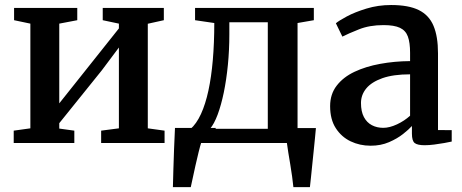

<svg xmlns="http://www.w3.org/2000/svg" viewBox="-20 -584 1886 784"><path d="M36 0V-50.5L104 -60V-487.5L37.5 -501.5V-551.5H295.5V-501.5L222 -487.5V-162L288.5 -245.5L465.5 -468V-487.5L399.5 -501.5V-551.5H649V-501.5L583.5 -487V-60L652 -50.5V0H393V-50.5L465.5 -60V-390L395.5 -296.5L222 -81V-59L283.5 -50.5V0Z M737 0V-56L757 -56.5Q782 -78 800.5 -118.2Q819 -158.5 831 -214Q843 -269.5 849 -339.2Q855 -409 855 -490L776.5 -501.5V-551.5H1261.5V-501.5L1195 -490V0ZM837.5 -58H1073.5V-493H916.5V-444.5Q916.5 -379.5 910.5 -318.8Q904.5 -258 893.8 -206.2Q883 -154.5 868.8 -116.2Q854.5 -78 837.5 -58ZM686 180Q687 146.5 688 106.5Q689 66.5 690.8 23.2Q692.5 -20 694.5 -61.5H862.5L802.5 -4.5Q797.5 11 791 37.2Q784.5 63.5 778 92.5Q771.5 121.5 766.5 145.5Q761.5 169.5 759 180ZM1178 180Q1176 161 1172.8 136.8Q1169.5 112.5 1165.2 87Q1161 61.5 1157.2 38.8Q1153.5 16 1151.5 0L1109.5 -61H1270Q1268.5 -43 1266 -18.5Q1263.5 6 1260.8 33.2Q1258 60.5 1255.2 87.5Q1252.5 114.5 1250 138.5Q1247.5 162.5 1245.5 180Z M1493.5 11Q1449 11 1411.5 -7Q1374 -25 1351 -60.8Q1328 -96.5 1328 -150.5Q1328 -199.5 1354.8 -234.2Q1381.5 -269 1427.5 -290.8Q1473.5 -312.5 1532 -323.2Q1590.5 -334 1654.5 -334.5V-368Q1654.5 -410 1645.5 -434.8Q1636.5 -459.5 1613 -470.5Q1589.5 -481.5 1546 -481.5Q1489 -481.5 1445.8 -464.2Q1402.5 -447 1378 -434.5L1351.5 -489Q1363 -499 1396 -516.8Q1429 -534.5 1476.5 -549Q1524 -563.5 1577 -563.5Q1648.5 -563.5 1690.2 -542.8Q1732 -522 1750.2 -478.5Q1768.5 -435 1768.5 -366.5V-53L1824.5 -52.5V-6Q1813.5 -3.5 1794.2 0Q1775 3.5 1753.5 6.2Q1732 9 1714 9Q1685 9 1673.5 0.2Q1662 -8.5 1662 -38.5V-69.5Q1649.5 -55.5 1625.8 -36.8Q1602 -18 1568.5 -3.5Q1535 11 1493.5 11ZM1545 -62Q1570.5 -62 1601 -76.2Q1631.5 -90.5 1654.5 -111.5V-280.5Q1586 -280.5 1541.5 -264.8Q1497 -249 1475.5 -222.8Q1454 -196.5 1454 -163.5Q1454 -128.5 1466 -106Q1478 -83.5 1498.5 -72.8Q1519 -62 1545 -62Z"/></svg>

Font: Merriweather 28pt SemiBold
Style: Regular
Weight: 600
Version: Version 2.100